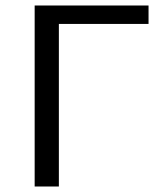

<svg xmlns="http://www.w3.org/2000/svg" viewBox="-20 -678 590 698"><path d="M520 -591H194V0H106V-658H520Z"/></svg>

Font: Ysabeau Infant Medium
Style: Regular
Weight: 500
Designer: Christian Thalmann (Catharsis Fonts)
Version: Version 0.003